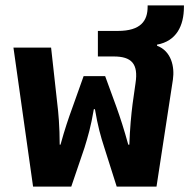

<svg xmlns="http://www.w3.org/2000/svg" viewBox="-20 -694 704 714"><path d="M103 0H245L294 -144C307 -186 318 -223 329 -288H333C344 -224 354 -188 368 -145L414 0H562L623 -398C630 -446 617 -504 564 -524V-528C636 -541 664 -598 664 -669V-674H529V-669C529 -617 504 -579 418 -579H344V-484H403C469 -484 495 -457 484 -385L473 -307C468 -269 463 -214 461 -156H457C441 -214 428 -254 413 -296L371 -411H291L250 -296C234 -252 221 -214 205 -156H202C202 -222 197 -278 193 -309L170 -517H30Z"/></svg>

Font: Noto Sans Thai UI SemCond
Style: Bold
Weight: 700
Width: 4
Designer: Monotype Design Team
Foundry: Monotype Imaging Inc.
Version: Version 2.000